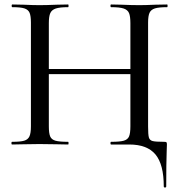

<svg xmlns="http://www.w3.org/2000/svg" viewBox="-20 -645 800 857"><path d="M726 -613Q689 -613 671.5 -607.5Q654 -602 647.5 -588Q641 -574 641 -544V-81Q641 -44 644.5 -31.5Q648 -19 661 -15.5Q674 -12 713 -12Q721 -12 723 -10Q725 -8 725 0Q725 19 724 31Q722 83 722 187Q722 192 716.5 192Q711 192 711 187Q711 89 674 44.5Q637 0 557 0H476Q473 0 473 -6Q473 -12 476 -12Q515 -12 532.5 -17Q550 -22 556 -36Q562 -50 562 -81V-314H198V-81Q198 -50 204 -36Q210 -22 227.5 -17Q245 -12 284 -12Q286 -12 286 -6Q286 0 284 0Q251 0 233 -1L156 -2L85 -1Q66 0 34 0Q31 0 31 -6Q31 -12 34 -12Q71 -12 88 -17Q105 -22 111.5 -36.5Q118 -51 118 -81V-544Q118 -574 112 -588Q106 -602 89 -607.5Q72 -613 35 -613Q32 -613 32 -619Q32 -625 35 -625L86 -624Q128 -622 156 -622Q187 -622 233 -624L284 -625Q286 -625 286 -619Q286 -613 284 -613Q247 -613 229 -607Q211 -601 204.5 -586.5Q198 -572 198 -542V-337H562V-542Q562 -572 556 -586.5Q550 -601 532 -607Q514 -613 476 -613Q473 -613 473 -619Q473 -625 476 -625L523 -624Q569 -622 602 -622Q629 -622 673 -624L726 -625Q728 -625 728 -619Q728 -613 726 -613Z"/></svg>

Font: Cormorant Infant Medium
Style: Regular
Weight: 500
Designer: Christian Thalmann (Catharsis Fonts)
Version: Version 3.000